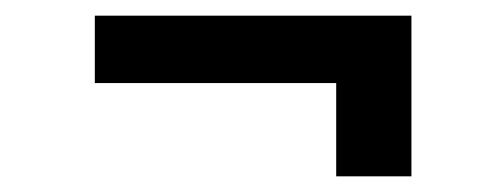

<svg xmlns="http://www.w3.org/2000/svg" viewBox="-20 -380 640 245"><path d="M409 -155V-274H101V-360H505V-155Z"/></svg>

Font: Inconsolata Expanded SemiBold
Style: Regular
Weight: 600
Width: 7
Monospace: yes
Designer: Raph Levien, Cyreal, Brenton Simpson
Foundry: Raph Levien, Cyreal, Google
Version: Version 3.001; ttfautohint (v1.8.2.53-6de2)